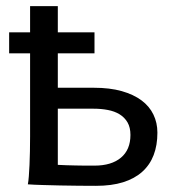

<svg xmlns="http://www.w3.org/2000/svg" viewBox="-20 -601 575 626"><path d="M9.8 -495.6H78.1V-581.1H168.5V-495.6H288.1V-427.2H168.5V-314.9H285.6Q337.9 -314.9 376.7 -304Q415.5 -293 441.4 -273.7Q467.3 -254.4 480.2 -227.5Q493.2 -200.7 493.2 -168.5Q493.2 -127.4 481 -95.5Q468.8 -63.5 443.8 -41Q418.9 -18.6 381.3 -6.8Q343.8 4.9 293 4.9Q267.1 4.9 236.6 4.6Q206.1 4.4 176 3.7Q146 2.9 118.4 2.2Q90.8 1.5 70.8 0Q72.8 -10.3 74 -26.4Q75.2 -42.5 76.2 -63Q77.1 -83.5 77.6 -107.2Q78.1 -130.9 78.1 -156.2V-427.2H9.8ZM168.5 -63.5Q180.7 -62.5 195.6 -62.3Q210.4 -62 226.3 -61.5Q242.2 -61 257.8 -61H288.1Q343.3 -61 374.3 -86.9Q405.3 -112.8 405.3 -161.1Q405.3 -185.5 395.8 -201.9Q386.2 -218.3 369.9 -228.3Q353.5 -238.3 331.8 -242.4Q310.1 -246.6 285.6 -246.6H168.5Z"/></svg>

Font: Andika
Style: Regular
Weight: 400
Designer: Victor Gaultney, Annie Olsen, Julie Remington, Don Collingsworth, Eric Hays
Foundry: SIL International
Version: Version 1.001